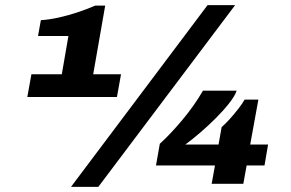

<svg xmlns="http://www.w3.org/2000/svg" viewBox="-20 -720 1140 752"><path d="M258 12 793 -700H901L365 12ZM87 -340 103 -429H222L248 -579H129L140 -641Q173 -643 211 -651.5Q249 -660 286 -672.5Q323 -685 353 -698H392L345 -429H454L438 -340ZM809 0 822 -72H591L606 -157Q647 -194 694 -250Q741 -306 775 -365H907Q900 -344 877.5 -315.5Q855 -287 825 -257Q795 -227 763.5 -200Q732 -173 706 -154H836L848 -222Q863 -235 880.5 -254.5Q898 -274 914 -294.5Q930 -315 938 -330H992L960 -154H1030L1016 -72H946L933 0Z"/></svg>

Font: Archivo Expanded Black
Style: Italic
Weight: 900
Width: 7
Italic angle: -10°
Designer: Hector Gatti
Foundry: Omnibus-Type
Version: Version 2.001